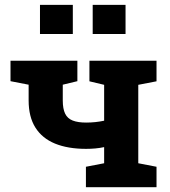

<svg xmlns="http://www.w3.org/2000/svg" viewBox="-20 -782 711 802"><path d="M338.9 0V-85.4L415 -100.1V-167.5Q397 -163.6 377.9 -161.9Q358.9 -160.2 339.8 -160.2Q263.7 -160.2 210 -182.1Q156.2 -204.1 127.9 -249Q99.6 -293.9 99.6 -362.3V-428.2L23.9 -442.9V-528.3H242.2H303.2V-442.9L242.2 -428.2V-362.3Q242.2 -327.6 252 -307.4Q261.7 -287.1 283.4 -278.6Q305.2 -270 339.8 -270Q359.9 -270 378.2 -272Q396.5 -273.9 415 -277.8V-427.7L353.5 -442.4V-528.3H633.8V-442.4L557.6 -427.7V-100.1L633.8 -85.4V0ZM367.2 -640.1V-761.7H504.4V-640.1ZM147 -640.1V-761.7H284.2V-640.1Z"/></svg>

Font: Robotiche
Style: Bold
Weight: 700
Designer: Google
Version: Version 2.001